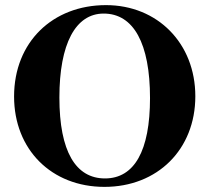

<svg xmlns="http://www.w3.org/2000/svg" viewBox="-20 -711 818 750"><path d="M743 -335C743 -542 595 -691 394 -691C186 -691 35 -547 35 -334C35 -127 181 19 388 19C595 19 743 -127 743 -335ZM566 -328C566 -122 505 -14 390 -14C276 -14 212 -119 212 -330C212 -540 275 -658 385 -658C502 -658 566 -541 566 -328Z"/></svg>

Font: STIXGeneral
Style: Bold
Weight: 700
Designer: MicroPress Inc., with final additions and corrections provided by Coen Hoffman, Elsevier (retired)
Version: Version 1.1.0